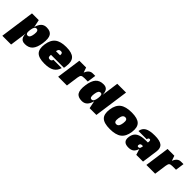

<svg xmlns="http://www.w3.org/2000/svg" viewBox="266 -2076 3652 3652"><g transform="rotate(45 2092.5 -250.0)"><path d="M507 -510Q610 -510 648 -448.5Q686 -387 667 -250.5Q648 -114 592.5 -52Q537 10 435 10Q391 10 363.5 -6.5Q336 -23 321.5 -57.5Q307 -92 307 -146L258 200H22L120 -500H302L334 -347Q358 -432 399.5 -471Q441 -510 507 -510ZM430 -250Q445 -358 387 -358Q359 -358 342.5 -332.5Q326 -307 318 -250Q310 -193 320 -167.5Q330 -142 359 -142Q388 -142 405 -167.5Q422 -193 430 -250Z M1282 -198H933Q927 -156 938 -137Q949 -118 979 -118Q1022 -118 1033 -164H1256Q1229 -73 1159 -31.5Q1089 10 962 10Q809 10 748.5 -51.5Q688 -113 707 -250Q726 -387 804 -448.5Q882 -510 1035 -510Q1188 -510 1248.5 -449Q1309 -388 1290 -254ZM1016 -382Q986 -382 971 -366Q956 -350 951 -314H1061Q1066 -349 1055 -365.5Q1044 -382 1016 -382Z M1595 -250 1560 0H1324L1394 -500H1576L1612 -398Q1654 -510 1745 -510H1812L1787 -334H1693Q1642 -334 1622.5 -318.5Q1603 -303 1595 -250Z M1966 10Q1862 10 1824 -51.5Q1786 -113 1805 -249.5Q1824 -386 1879.5 -448Q1935 -510 2038 -510Q2102 -510 2133 -472.5Q2164 -435 2166 -354L2214 -700H2450L2352 0H2170L2139 -153Q2115 -68 2073 -29Q2031 10 1966 10ZM2079 -142Q2107 -142 2123.5 -168Q2140 -194 2148 -250Q2156 -307 2147 -332.5Q2138 -358 2109.5 -358Q2081 -358 2064.5 -332.5Q2048 -307 2040 -250Q2036 -222 2036.5 -201.5Q2037 -181 2041.5 -168Q2046 -155 2055.5 -148.5Q2065 -142 2079 -142Z M2556 -448.5Q2636 -510 2794.5 -510Q2953 -510 3015.5 -448.5Q3078 -387 3059 -250Q3040 -113 2960 -51.5Q2880 10 2721.5 10Q2563 10 2500.5 -51.5Q2438 -113 2457 -250Q2476 -387 2556 -448.5ZM2693 -250Q2685 -194 2697 -168Q2709 -142 2743 -142Q2777 -142 2796 -168Q2815 -194 2823 -250Q2831 -306 2819 -332Q2807 -358 2773 -358Q2740 -358 2720.5 -332Q2701 -306 2693 -250Z M3425 0 3388 -119Q3367 -51 3327.5 -21Q3288 9 3219 9Q3142 9 3107.5 -27.5Q3073 -64 3084 -143Q3098 -239 3166 -280.5Q3234 -322 3373 -322H3415L3418 -340Q3425 -394 3393 -394Q3362 -394 3356 -350H3134Q3146 -434 3213 -472Q3280 -510 3417.5 -510Q3555 -510 3610.5 -464Q3666 -418 3651 -316L3607 0ZM3371 -207Q3329 -207 3323 -165Q3318 -130 3348 -130Q3362 -130 3371.5 -135.5Q3381 -141 3387 -152.5Q3393 -164 3396 -183L3399 -207Z M3968 -250 3933 0H3697L3767 -500H3949L3985 -398Q4027 -510 4118 -510H4185L4160 -334H4066Q4015 -334 3995.5 -318.5Q3976 -303 3968 -250Z"/></g></svg>

Font: Fivo Sans Modern ExtBlk
Style: Regular
Weight: 900
Designer: Alexander Slobzheninov
Foundry: Alexander Slobzheninov
Version: 1.0